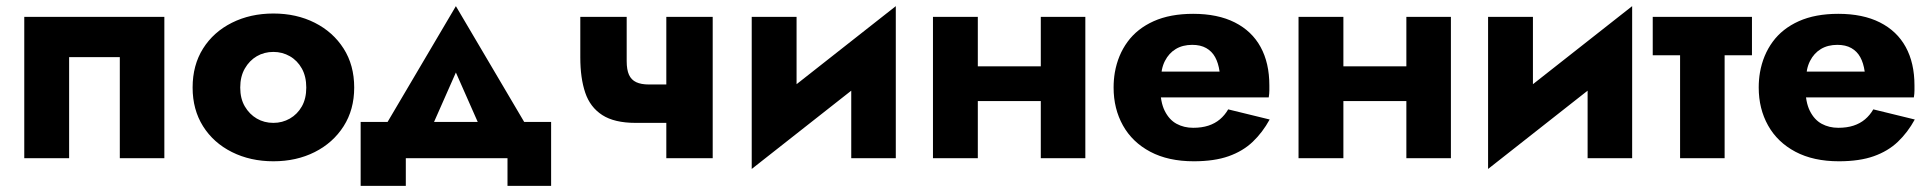

<svg xmlns="http://www.w3.org/2000/svg" viewBox="-20 -515 6288 625"><path d="M515 -460H59V0H205V-329H370V0H515Z M607 -230Q607 -158 641 -104Q675 -50 735 -20Q795 10 870 10Q945 10 1004.5 -20Q1064 -50 1098.5 -104Q1133 -158 1133 -230Q1133 -303 1098.5 -357Q1064 -411 1004.5 -441Q945 -471 870 -471Q795 -471 735 -441Q675 -411 641 -357Q607 -303 607 -230ZM762 -230Q762 -266 777 -292Q792 -318 816 -332Q840 -346 870 -346Q899 -346 923.5 -332Q948 -318 962.5 -292Q977 -266 977 -230Q977 -194 962.5 -168.5Q948 -143 923.5 -129Q899 -115 870 -115Q840 -115 816 -129Q792 -143 777 -168.5Q762 -194 762 -230Z M1464 -279 1574 -30 1720 -61 1464 -495 1208 -61 1354 -30ZM1632 0V90H1774V-118H1154V90H1301V0Z M2049 -115H2206V-240H2092ZM2149 -460V0H2300V-460ZM2020 -460H1869V-328Q1869 -261 1885 -213.5Q1901 -166 1940.5 -140.5Q1980 -115 2049 -115L2092 -240Q2067 -240 2051 -247.5Q2035 -255 2027.5 -271.5Q2020 -288 2020 -316Z M2891 -330 2896 -495 2432 -130 2427 35ZM2573 -460H2427V35L2573 -106ZM2896 -495 2751 -354V0H2896Z M3064 -186H3436V-299H3064ZM3368 -460V0H3513V-460ZM3017 -460V0H3163V-460Z M3690 -198H4110Q4112 -210 4112 -220.5Q4112 -231 4112 -237Q4112 -310 4083.5 -362Q4055 -414 3999.5 -442Q3944 -470 3864 -470Q3789 -470 3735.5 -446Q3682 -422 3650.5 -379Q3619 -336 3609 -279Q3607 -267 3606 -255Q3605 -243 3605 -230Q3605 -161 3635.5 -106.5Q3666 -52 3724.5 -21Q3783 10 3866 10Q3933 10 3979.5 -6.5Q4026 -23 4058 -53.5Q4090 -84 4113 -126L3978 -159Q3967 -140 3951 -126.5Q3935 -113 3913.5 -106Q3892 -99 3864 -99Q3834 -99 3810 -112Q3786 -125 3771.5 -154Q3757 -183 3757 -230L3759 -254Q3759 -291 3772 -316.5Q3785 -342 3807.5 -355.5Q3830 -369 3861 -369Q3888 -369 3906.5 -358.5Q3925 -348 3935.5 -329Q3946 -310 3950 -282H3690Z M4254 -186H4626V-299H4254ZM4558 -460V0H4703V-460ZM4207 -460V0H4353V-460Z M5288 -330 5293 -495 4829 -130 4824 35ZM4970 -460H4824V35L4970 -106ZM5293 -495 5148 -354V0H5293Z M5360 -460V-335H5683V-460ZM5449 -440V0H5594V-440Z M5790 -198H6210Q6212 -210 6212 -220.5Q6212 -231 6212 -237Q6212 -310 6183.5 -362Q6155 -414 6099.5 -442Q6044 -470 5964 -470Q5889 -470 5835.5 -446Q5782 -422 5750.5 -379Q5719 -336 5709 -279Q5707 -267 5706 -255Q5705 -243 5705 -230Q5705 -161 5735.5 -106.5Q5766 -52 5824.5 -21Q5883 10 5966 10Q6033 10 6079.5 -6.5Q6126 -23 6158 -53.5Q6190 -84 6213 -126L6078 -159Q6067 -140 6051 -126.5Q6035 -113 6013.5 -106Q5992 -99 5964 -99Q5934 -99 5910 -112Q5886 -125 5871.5 -154Q5857 -183 5857 -230L5859 -254Q5859 -291 5872 -316.5Q5885 -342 5907.5 -355.5Q5930 -369 5961 -369Q5988 -369 6006.5 -358.5Q6025 -348 6035.5 -329Q6046 -310 6050 -282H5790Z"/></svg>

Font: Glinicke Jost Bold
Style: Bold
Weight: 700
Version: Version 3.710